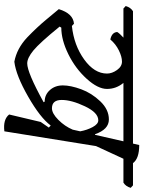

<svg xmlns="http://www.w3.org/2000/svg" viewBox="97 -786 690 924"><g transform="rotate(90 442.0 -324.0)"><path d="M334 -494Q334 -518 317 -542Q300 -566 276.5 -566Q253 -566 222.5 -551Q192 -536 170 -510Q136 -517 134 -543Q141 -555 161 -573H21L9 -584Q16 -608 34 -619H671L678 -649Q743 -649 765 -619H872L884 -608Q877 -584 859 -573H744L683 -441L612 0Q555 7 531 -23L567 -175L594 -214L584 -223Q547 -173 445 -114.5Q343 -56 277 -48Q213 -60 160 -110Q111 -157 73.5 -202.5Q36 -248 24 -262Q45 -331 94 -335L105 -325Q198 -335 266 -384Q334 -433 334 -494ZM559 -452Q522 -452 491.5 -387.5Q461 -323 461 -276Q461 -229 501 -229Q526 -229 557 -260Q588 -291 604 -329L612 -365Q606 -398 591.5 -425Q577 -452 559 -452ZM379 -573Q408 -538 408 -494Q408 -450 359 -396Q310 -342 241 -308Q172 -274 113 -274L108 -266Q186 -170 222.5 -140Q259 -110 285 -110Q329 -110 472 -189L469 -194Q436 -194 413.5 -219Q391 -244 391 -281.5Q391 -319 409.5 -369.5Q428 -420 467.5 -461.5Q507 -503 555 -503Q603 -503 626 -436L629 -437L660 -573Z"/></g></svg>

Font: Tillana
Style: Regular
Weight: 400
Designer: Lipi Raval (Devanagari, Latin), Jonny Pinhorn (Latin)
Foundry: Indian Type Foundry
Version: Version 2.003;PS 1.0;hotconv 1.0.79;makeotf.lib2.5.61930; tt